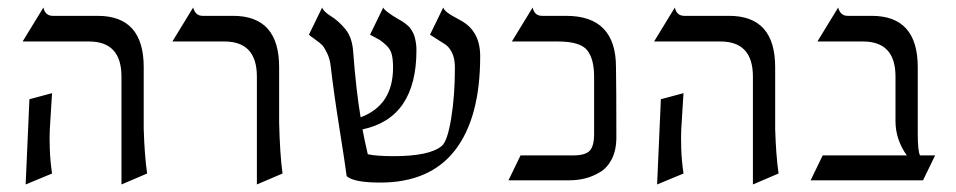

<svg xmlns="http://www.w3.org/2000/svg" viewBox="-20 -476 2534 509"><path d="M120 -434H239Q361 -434 361 -298V-134Q363 -66 370 -16L302 13V-273Q302 -366 216 -366H40L95 -456Q100 -434 120 -434ZM118 -229Q117 -212 115 -181.5Q113 -151 112 -132Q111 -113 112 -81.5Q113 -50 118 -16L48 13L58 -213Z M517 -434H598Q720 -434 720 -298V-151Q722 -67 729 -16L661 13V-273Q661 -366 575 -366H437L492 -456Q498 -434 517 -434Z M1201 -422Q1253 -394 1253 -327Q1253 -164 1186.5 -78Q1120 8 988 8Q918 8 899 -9Q895 -41 880 -135Q865 -229 857 -298Q855 -319 847.5 -334.5Q840 -350 834.5 -356Q829 -362 816 -371Q803 -380 799 -384L834 -456Q838 -445 857.5 -433Q877 -421 895 -399.5Q913 -378 916 -342Q924 -236 936 -165Q1022 -197 1022 -297Q1022 -318 1018.5 -332Q1015 -346 1003.5 -356.5Q992 -367 986 -370.5Q980 -374 961 -384L996 -456Q999 -447 1038 -424Q1039 -424 1044.5 -420.5Q1050 -417 1052 -415.5Q1054 -414 1059.5 -409.5Q1065 -405 1067.5 -401.5Q1070 -398 1073.5 -392Q1077 -386 1079 -379Q1081 -372 1082.5 -363Q1084 -354 1084 -343Q1084 -163 941 -133Q945 -111 955 -67Q980 -62 1023 -62Q1119 -62 1151 -89Q1166 -101 1176 -161.5Q1186 -222 1186 -296Q1186 -321 1178.5 -336Q1171 -351 1161.5 -357.5Q1152 -364 1120 -384L1155 -456Q1157 -450 1165 -443.5Q1173 -437 1186.5 -430Q1200 -423 1201 -422Z M1328 2 1360 -64H1499Q1531 -64 1543 -76Q1555 -88 1555 -121V-273Q1555 -320 1536.5 -343Q1518 -366 1459 -366H1337L1392 -456Q1397 -434 1417 -434H1481Q1613 -434 1613 -298Q1614 -243 1614 -112Q1614 -78 1602 -54.5Q1590 -31 1570.5 -19.5Q1551 -8 1531 -3Q1511 2 1489 2Z M1794 -434H1913Q2035 -434 2035 -298V-134Q2037 -66 2044 -16L1976 13V-273Q1976 -366 1890 -366H1714L1769 -456Q1774 -434 1794 -434ZM1792 -229Q1791 -212 1789 -181.5Q1787 -151 1786 -132Q1785 -113 1786 -81.5Q1787 -50 1792 -16L1722 13L1732 -213Z M2419 -64H2459L2427 2H2129L2161 -64H2384Q2354 -106 2354 -155V-273Q2354 -366 2268 -366H2147L2202 -456Q2208 -434 2227 -434H2291Q2413 -434 2413 -298V-121Q2413 -76 2419 -64Z"/></svg>

Font: Bellefair
Style: Regular
Weight: 400
Designer: Nick Shinn, Liron Lavi Turkenic
Foundry: Shinntype
Version: Version 1.003;PS 001.003;hotconv 1.0.88;makeotf.lib2.5.64775